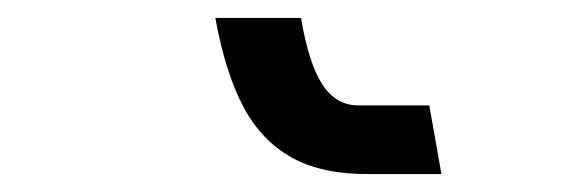

<svg xmlns="http://www.w3.org/2000/svg" viewBox="-20 -20 640 214"><path d="M220 0H315.5Q324 50.5 339.2 74Q354.5 97.5 379.5 97.5H458.5L472 174H391.5Q339 174.5 305 155.5Q271 136.5 251 98.5Q231 60.5 220 0Z"/></svg>

Font: JuliaMono MediumItalic
Style: Regular
Weight: 500
Italic angle: -9°
Monospace: yes
Designer: cormullion
Foundry: corm
Version: Version 0.049; ttfautohint (v1.8.4)